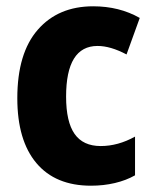

<svg xmlns="http://www.w3.org/2000/svg" viewBox="-20 -580 489 610"><path d="M269 10Q156 10 95.5 -62Q35 -134 35 -268Q35 -411 100 -485.5Q165 -560 276 -560Q359 -560 424 -523L382 -407Q331 -434 290 -434Q190 -434 190 -273Q190 -193 217 -154.5Q244 -116 300 -116Q355 -116 409 -146V-23Q381 -7 345 1.5Q309 10 269 10Z"/></svg>

Font: Noto Sans Condensed ExtraBold
Style: Regular
Weight: 800
Width: 3
Designer: Monotype Design Team
Foundry: Monotype Imaging Inc.
Version: Version 2.013; ttfautohint (v1.8.4.7-5d5b)